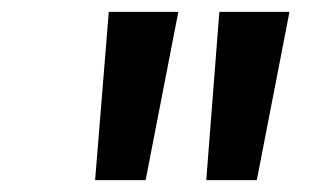

<svg xmlns="http://www.w3.org/2000/svg" viewBox="-20 -765 538 323"><path d="M225 -462 280 -745H163L140 -462ZM412 -462 467 -745H349L327 -462Z"/></svg>

Font: Plus Jakarta Sans
Style: Bold Italic
Weight: 700
Italic angle: -8°
Designer: Gumpita Rahayu
Foundry: Tokotype
Version: Version 2.071;gftools[0.9.30]